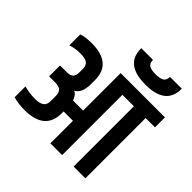

<svg xmlns="http://www.w3.org/2000/svg" viewBox="-214 -1079 1281 1281"><g transform="rotate(45 426.5 -439.0)"><path d="M853 -663V-569H765V0H654V-569H546V0H435V-213H347V-193Q345 -35 156 -35Q96 -35 49 -49V-151Q100 -137 155 -137Q237 -137 237 -197V-250Q237 -279 223 -294Q209 -309 173 -310H113V-413H173Q209 -413 223 -427Q237 -441 237 -470V-506Q237 -536 218.5 -551Q200 -566 152.5 -566Q105 -566 62 -552V-655Q99 -668 157 -668Q347 -668 347 -510V-470Q347 -387 300 -361Q328 -346 339 -309H435V-663ZM797 -878V-874Q797 -725 606 -725Q415 -725 415 -874V-878H525Q525 -847 543.5 -834.5Q562 -822 605.5 -822Q649 -822 667.5 -835Q686 -848 686 -878Z"/></g></svg>

Font: Khand Semibold
Style: Regular
Weight: 600
Designer: Devanagari: Sanchit Sawaria, Jyotish Sonowal; Latin: Satya Rajpurohit
Foundry: Indian Type Foundry
Version: Version 1.100;PS 1.0;hotconv 1.0.78;makeotf.lib2.5.61930; tt